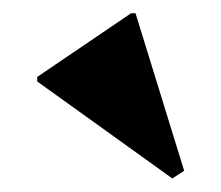

<svg xmlns="http://www.w3.org/2000/svg" viewBox="-20 -829 333 289"><path d="M239.4 -560.4 36 -706.4V-713.2L177.2 -809H184L257.2 -572Z"/></svg>

Font: Platypi Light
Style: Regular
Weight: 300
Designer: David Sargent
Foundry: Bolt Cutter Type
Version: Version 1.200